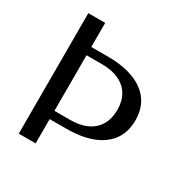

<svg xmlns="http://www.w3.org/2000/svg" viewBox="-161 -833 934 966"><g transform="rotate(30 305.5 -350.0)"><path d="M130 -141V-189H266Q324 -189 364.5 -208Q405 -227 426.5 -263.5Q448 -300 448 -351Q448 -402 426.5 -438Q405 -474 364 -493Q323 -512 266 -512H130V-560H271Q361 -560 424 -535.5Q487 -511 520 -464.5Q553 -418 553 -351Q553 -284 520 -237Q487 -190 424 -165.5Q361 -141 271 -141ZM78 0V-700H176V0Z"/></g></svg>

Font: Sutasoma
Style: Regular
Weight: 400
Designer: Izhar Fathurrohim, Akbar Rohmanto, Arusyal Khofiqoini
Foundry: Kiwari Kolektiv
Version: Version 1.102